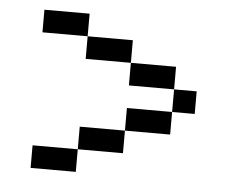

<svg xmlns="http://www.w3.org/2000/svg" viewBox="-40 -545 641 529"><g transform="rotate(5 281.0 -281.0)"><path d="M62.5 -437.5H187.5V-500H62.5ZM62.5 -62.5H187.5V-125H62.5ZM187.5 -125H312.5V-187.5H187.5ZM187.5 -375H312.5V-437.5H187.5ZM312.5 -187.5H437.5V-250H312.5ZM312.5 -312.5H437.5V-375H312.5ZM437.5 -250H500V-312.5H437.5Z"/></g></svg>

Font: ChillMoonMono
Style: Regular
Weight: 400
Designer: Warren2060
Foundry: ChillType
Version: Version 1.000;Glyphs 3.1.1 (3135)